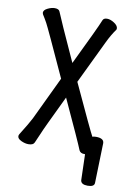

<svg xmlns="http://www.w3.org/2000/svg" viewBox="-97 -773 693 1010"><g transform="rotate(10 250.0 -268.0)"><path d="M444 177Q409 177 406 155L402 16H398Q377 16 370 1Q354 -40 252 -260Q161 -71 155 -54L131 1Q125 16 99 16Q81 16 60.5 6.5Q40 -3 40 -17Q40 -21 43 -27Q85 -94 99 -122L209 -353Q94 -605 81 -628.5Q68 -652 57 -669Q54 -676 54 -679Q54 -693 74.5 -703Q95 -713 112 -713Q134 -713 139 -700Q153 -664 253 -445Q354 -653 370 -694Q375 -706 393 -706Q411 -706 431.5 -692.5Q452 -679 452 -664L451 -658Q427 -625 407 -583L296 -352Q411 -103 424 -81Q431 -84 443 -84Q486 -84 486 -57L480 155Q480 177 444 177Z"/></g></svg>

Font: LXGW WenKai Mono TC
Style: Bold
Weight: 700
Designer: LXGW / Fontworks Inc.
Foundry: LXGW / Fontworks Inc.
Version: Version 1.330